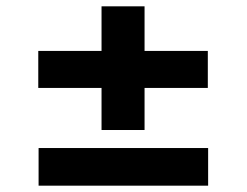

<svg xmlns="http://www.w3.org/2000/svg" viewBox="-20 -582 780 607"><path d="M101 -304V-421H637V-304ZM102 5V-114H638V5ZM301 -171V-562H437V-171Z"/></svg>

Font: Lexend Giga SemiBold
Style: Regular
Weight: 600
Designer: Bonnie Shaver-Troup, Thomas Jockin
Foundry: Lexend
Version: Version 1.007